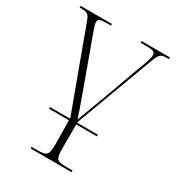

<svg xmlns="http://www.w3.org/2000/svg" viewBox="-184 -649 921 1003"><g transform="rotate(30 276.0 -148.0)"><path d="M133 12H253L255 154C255 223 245 230 186 230H154V240H401V230H365C305 230 297 223 297 154V12H422V2H297V-3L469 -466C489 -521 497 -526 538 -526H546V-536H375V-526H405C453 -526 462 -520 463 -501C464 -482 450 -447 428 -388L358 -196C325 -106 309 -65 290 -14C277 -55 267 -82 236 -168L144 -421C134 -449 119 -487 119 -501C119 -523 132 -526 175 -526H196V-536H7V-526C55 -526 62 -520 75 -486L253 -3V2H133Z"/></g></svg>

Font: Noto Serif Display ExtraLight
Style: Regular
Weight: 200
Designer: Monotype Design Team
Foundry: Monotype Imaging Inc.
Version: Version 2.009